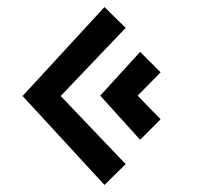

<svg xmlns="http://www.w3.org/2000/svg" viewBox="-20 -551 564 544"><path d="M276 -531 336 -472 152 -279 336 -86 276 -27 44 -279ZM377 -404 435 -346 370 -280 435 -213 377 -155 264 -280Z"/></svg>

Font: Syne Med Modified
Style: Regular
Weight: 500
Designer: Lucas Descroix
Foundry: Bonjour Monde
Version: Version 2.200